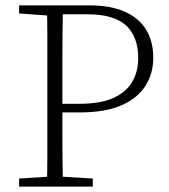

<svg xmlns="http://www.w3.org/2000/svg" viewBox="-20 -694 630 714"><path d="M51 0V-30L175 -38H194L325 -30V0ZM154 0Q156 -51 156 -102Q156 -153 156 -205Q156 -257 156 -309V-365Q156 -417 156 -468.5Q156 -520 156 -571.5Q156 -623 154 -674H214Q213 -623 212.5 -571.5Q212 -520 212 -468.5Q212 -417 212 -365V-299Q212 -251 212 -201.5Q212 -152 212.5 -101.5Q213 -51 214 0ZM184 -276V-308H275Q353 -308 401 -329.5Q449 -351 471.5 -389.5Q494 -428 494 -478Q494 -558 448.5 -599.5Q403 -641 304 -641H185V-674H313Q392 -674 445 -650Q498 -626 524 -582.5Q550 -539 550 -479Q550 -421 521 -375Q492 -329 432 -302.5Q372 -276 277 -276ZM51 -644V-674H182V-635H174Z"/></svg>

Font: Source Serif 4 18pt Light
Style: Regular
Weight: 300
Designer: Frank Grießhammer
Foundry: Adobe Systems Incorporated
Version: Version 4.004;hotconv 1.0.116;makeotfexe 2.5.65601